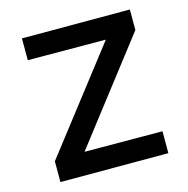

<svg xmlns="http://www.w3.org/2000/svg" viewBox="-97 -737 812 830"><g transform="rotate(-15 309.0 -321.5)"><path d="M73 0V-93L422 -544L73 -545.5V-643H556V-551L207.5 -99.5L556 -98V0Z"/></g></svg>

Font: Karla SemiBold
Style: Regular
Weight: 600
Designer: Jonathan Pinhorn
Version: Version 2.004; ttfautohint (v1.8.4.7-5d5b);gftools[0.9.33]